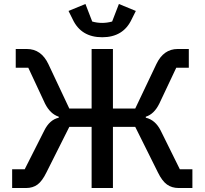

<svg xmlns="http://www.w3.org/2000/svg" viewBox="-20 -944 1027 964"><path d="M345 -847 324 -889 409 -924 443 -836Q467 -829 493 -829Q518 -829 543 -836L577 -924L662 -889L641 -847Q599 -757 493 -757Q387 -757 345 -847ZM41 0V-94H104L202 -288Q229 -343 275 -353V-358Q232 -372 206 -424L122 -604H59V-698H115Q187 -698 223 -622L328 -399H440V-698H547V-399H659L765 -622Q801 -698 872 -698H928V-604H865L780 -424Q754 -371 712 -358V-353Q760 -342 787 -288L883 -94H946V0H877Q843 0 818.5 -17.5Q794 -35 773 -78L659 -307H547V0H440V-307H328L213 -78Q192 -35 168.5 -17.5Q145 0 111 0Z"/></svg>

Font: Anuphan Medium
Style: Regular
Weight: 500
Designer: Mike Abbink, Paul van der Laan, Pieter van Rosmalen, Mint Tantisuwanna
Foundry: Bold Monday; Cadson Demak
Version: Version 3.002;hotconv 1.0.109;makeotfexe 2.5.65596